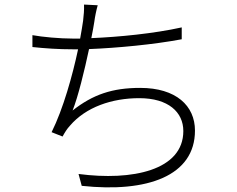

<svg xmlns="http://www.w3.org/2000/svg" viewBox="-20 -795 1040 841"><path d="M776 -675C654 -648 501 -633 380 -628C386 -656 390 -681 393 -699C396 -722 402 -751 408 -772L348 -775C349 -752 347 -730 344 -704C341 -684 337 -658 331 -626H299C241 -626 166 -633 122 -641V-589C178 -583 237 -579 300 -579H322C298 -466 257 -318 206 -216L254 -197C264 -215 273 -230 286 -244C356 -326 470 -365 590 -365C717 -365 783 -304 783 -221C783 -49 559 -2 324 -33L338 19C626 50 834 -25 834 -223C834 -332 751 -410 594 -410C472 -410 387 -381 298 -311C322 -371 350 -486 370 -580C495 -585 653 -600 776 -623Z"/></svg>

Font: Genne Gothic Light
Style: Regular
Weight: 300
Designer: Ryoko NISHIZUKA (kana & ideographs); Paul D. Hunt (Latin, Greek & Cyrillic); Wenlong ZHANG (bopomofo); Sandoll Communica
Foundry: Adobe Systems Incorporated
Version: Version 1.004;PS 1.004;hotconv 16.6.51;makeotf.lib2.5.65220